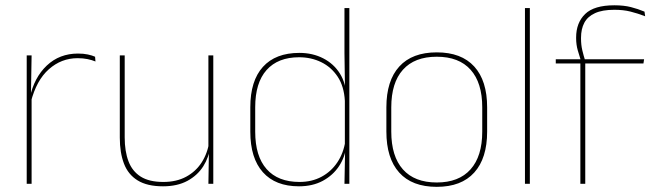

<svg xmlns="http://www.w3.org/2000/svg" viewBox="-20 -695 2484 726"><path d="M96.5 -308.5 87 -320.5 92.5 -325Q109 -402 157 -447.2Q205 -492.5 275 -492.5Q296 -492.5 312.2 -489Q328.5 -485.5 339.5 -480.5L341 -462.5Q328 -468 311 -471.5Q294 -475 273.5 -475Q212 -475 164.8 -433.2Q117.5 -391.5 96.5 -308.5ZM81 0V-485.5H99.5L97 -335L99.5 -332.5V0Z M451.5 -485.5V-175.5Q451.5 -123 465.8 -85.2Q480 -47.5 512 -27.2Q544 -7 597.5 -7Q647.5 -7 684 -26.8Q720.5 -46.5 742.8 -81.2Q765 -116 771.5 -160.5L780.5 -141.5H775Q770.5 -101 748.8 -66.5Q727 -32 688.8 -11.2Q650.5 9.5 596.5 9.5Q536.5 9.5 500.5 -12.8Q464.5 -35 448.8 -76.2Q433 -117.5 433 -174.5V-485.5ZM786.5 -485.5V0H768L770 -127H768V-485.5Z M1110.5 9.5Q1021.5 9.5 974 -43.8Q926.5 -97 926.5 -197V-289.5Q926.5 -389.5 974.2 -442.2Q1022 -495 1112 -495Q1162 -495 1202 -474.5Q1242 -454 1265.2 -417Q1288.5 -380 1289 -330H1295L1284 -313.5Q1281 -368.5 1256.8 -405Q1232.5 -441.5 1194.5 -460Q1156.5 -478.5 1111 -478.5Q1031 -478.5 988 -430.2Q945 -382 945 -289.5V-197Q945 -104.5 988 -55.8Q1031 -7 1112.5 -7Q1159 -7 1195.5 -26.5Q1232 -46 1255.5 -81Q1279 -116 1286 -162.5L1295 -144H1289.5Q1285 -101.5 1262 -66.8Q1239 -32 1200.5 -11.2Q1162 9.5 1110.5 9.5ZM1282.5 0 1285 -130.5 1284 -138V-346.5L1284.5 -356L1282.5 -494.5V-664.5H1301V0Z M1631.5 11.5Q1538 11.5 1489.5 -42.5Q1441 -96.5 1441 -197.5V-289Q1441 -390 1489.8 -443.5Q1538.5 -497 1631.5 -497Q1724.5 -497 1773.2 -443.5Q1822 -390 1822 -289V-197.5Q1822 -96.5 1773.2 -42.5Q1724.5 11.5 1631.5 11.5ZM1631.5 -5Q1715 -5 1759.2 -54.5Q1803.5 -104 1803.5 -197.5V-289Q1803.5 -382 1759.5 -431.2Q1715.5 -480.5 1631.5 -480.5Q1547.5 -480.5 1503.5 -431.2Q1459.5 -382 1459.5 -289V-197.5Q1459.5 -104 1503.5 -54.5Q1547.5 -5 1631.5 -5Z M1965 0V-664.5H1983.5V0Z M2303 -675Q2339 -675 2365.5 -668.2Q2392 -661.5 2417 -651L2419.5 -633.5Q2391 -644.5 2364 -651.2Q2337 -658 2303 -658Q2257.5 -658 2229.8 -645.2Q2202 -632.5 2189.5 -609Q2177 -585.5 2177 -552V-549Q2177 -525 2182 -504.2Q2187 -483.5 2192.5 -466.5L2176 -464V-467.5Q2171 -482.5 2164.8 -504.2Q2158.5 -526 2158.5 -550.5V-553Q2158.5 -609 2192.5 -642Q2226.5 -675 2303 -675ZM2174.5 0V-460H2193V0ZM2081.5 -455V-471H2181.5H2187.5H2415.5L2413 -455Z"/></svg>

Font: Anek Tamil Thin
Style: Regular
Weight: 250
Designer: Aadarsh Rajan (Tamil), Yesha Goshar (Latin)
Foundry: Ek Type
Version: Version 1.003